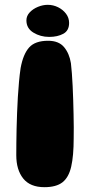

<svg xmlns="http://www.w3.org/2000/svg" viewBox="-20 -766 374 796"><path d="M164 10Q105 10 76.2 -26Q47.5 -62 47.5 -122.5Q47.5 -145.5 47.8 -173.8Q48 -202 48.8 -233.2Q49.5 -264.5 50.8 -297.5Q52 -330.5 54 -363.5Q56 -396.5 58.8 -427Q61.5 -457.5 65.5 -484Q76 -541.5 100.8 -569.2Q125.5 -597 179.5 -597Q223.5 -597 245.5 -570.8Q267.5 -544.5 274 -504Q276 -486 278 -461.8Q280 -437.5 281.2 -409Q282.5 -380.5 283.5 -351Q284.5 -321.5 285 -292.8Q285.5 -264 285.8 -238.2Q286 -212.5 285.5 -193Q285.5 -120 275.2 -75.2Q265 -30.5 239 -10.2Q213 10 164 10ZM184 -613Q147.5 -613 118.5 -630.8Q89.5 -648.5 89.5 -681.5Q89.5 -700 103 -714.5Q116.5 -729 137 -737.5Q157.5 -746 178 -746Q200.5 -746 220.8 -736Q241 -726 253.8 -709Q266.5 -692 266.5 -671Q266.5 -639 242.5 -626Q218.5 -613 184 -613Z"/></svg>

Font: Gluten
Style: Bold
Weight: 700
Designer: Tyler Finck
Foundry: Etcetera Type Company
Version: Version 1.204